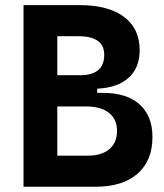

<svg xmlns="http://www.w3.org/2000/svg" viewBox="-20 -713 626 733"><path d="M69.8 0V-693.4H284.2Q393.6 -693.4 453.4 -648.7Q513.2 -604 513.2 -521.5Q513.2 -454.1 470.9 -416Q428.7 -377.9 351.1 -374.5V-358.4H373.5Q463.9 -358.4 512.9 -314.5Q562 -270.5 562 -190.4Q562 -99.6 505.1 -49.8Q448.2 0 343.8 0ZM198.7 -118.7H315.4Q368.2 -118.7 397.5 -143.6Q426.8 -168.5 426.8 -213.4Q426.8 -257.8 396 -282.2Q365.2 -306.6 308.6 -306.6H198.7ZM198.7 -425.8H286.1Q377.9 -425.8 377.9 -503.9Q377.9 -574.7 279.3 -574.7H198.7Z"/></svg>

Font: CaskaydiaMono NF
Style: Bold
Weight: 700
Designer: Aaron Bell
Foundry: Saja Typeworks
Version: Version 2111.001; ttfautohint (v1.8.4);Nerd Fonts 3.1.1